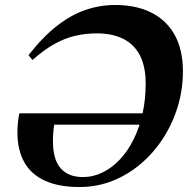

<svg xmlns="http://www.w3.org/2000/svg" viewBox="-20 -738 754 771"><path d="M57.5 -283H573.5L559 -237.5H137.5L203 -271Q197.5 -243 195 -218.2Q192.5 -193.5 192.5 -172.5Q192.5 -97 223.8 -62Q255 -27 312.5 -27Q354.5 -27 392.5 -45.8Q430.5 -64.5 462.2 -98.5Q494 -132.5 517 -179.2Q540 -226 552.5 -282.5Q565 -339 565 -402.5Q565 -470.5 542 -515.2Q519 -560 475 -582Q431 -604 368.5 -604Q323.5 -604 281.8 -594.2Q240 -584.5 198.2 -561.2Q156.5 -538 110.5 -497L94.5 -516.5Q152.5 -590.5 209.5 -634.8Q266.5 -679 324.5 -698.5Q382.5 -718 442.5 -718Q527.5 -718 588.5 -687Q649.5 -656 682 -596.8Q714.5 -537.5 714.5 -452Q714.5 -378 693.5 -309.2Q672.5 -240.5 634.5 -182Q596.5 -123.5 544.5 -79.5Q492.5 -35.5 430.5 -11.2Q368.5 13 299.5 13Q214.5 13 159 -13Q103.5 -39 76.8 -88Q50 -137 50 -205Q50 -223.5 51.8 -243Q53.5 -262.5 57.5 -283Z"/></svg>

Font: Newsreader 60pt
Style: Bold Italic
Weight: 700
Italic angle: -17°
Designer: Hugues Gentile
Foundry: Production Type
Version: Version 1.003